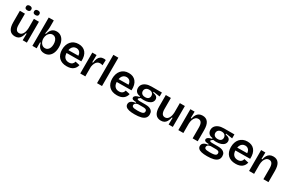

<svg xmlns="http://www.w3.org/2000/svg" viewBox="192 -2354 6264 4162"><g transform="rotate(30 3323.5 -273.5)"><path d="M242 13Q152 13 106.5 -48.5Q61 -110 61 -235V-523H188V-249Q188 -170 212 -131.5Q236 -93 286 -93Q315 -93 337 -107Q359 -121 375.5 -147.5Q392 -174 401 -210Q410 -246 412 -288V-523H538V-217V0H433L436 -167H419Q405 -104 382 -64Q359 -24 324.5 -5.5Q290 13 242 13ZM400 -610Q369 -610 351 -623.5Q333 -637 333 -668Q333 -698 351 -712Q369 -726 400 -726Q431 -726 448.5 -712Q466 -698 466 -668Q466 -636 448 -623Q430 -610 400 -610ZM196 -610Q166 -610 148 -623Q130 -636 130 -668Q130 -698 148 -712Q166 -726 196 -726Q226 -726 244.5 -712Q263 -698 263 -668Q263 -637 245 -623.5Q227 -610 196 -610Z M976 13Q927 13 890.5 -6.5Q854 -26 831.5 -62.5Q809 -99 799 -149H782L783 0H676V-255V-709H803V-542Q803 -517 800 -489Q797 -461 792 -431Q787 -401 781 -371H801Q814 -419 835.5 -456Q857 -493 892.5 -514Q928 -535 978 -535Q1043 -535 1090.5 -501Q1138 -467 1164 -405Q1190 -343 1190 -259Q1190 -177 1164.5 -116Q1139 -55 1091.5 -21Q1044 13 976 13ZM936 -91Q973 -91 1000.5 -112Q1028 -133 1043 -171Q1058 -209 1058 -260Q1058 -311 1043.5 -349Q1029 -387 1002.5 -409Q976 -431 937 -431Q911 -431 889.5 -420.5Q868 -410 851.5 -392.5Q835 -375 824 -354Q813 -333 807.5 -310.5Q802 -288 802 -268V-252Q802 -226 810.5 -198Q819 -170 835.5 -146Q852 -122 877 -106.5Q902 -91 936 -91Z M1538 13Q1474 13 1425 -5Q1376 -23 1342 -57.5Q1308 -92 1290.5 -141Q1273 -190 1273 -252Q1273 -314 1290 -366Q1307 -418 1340 -456Q1373 -494 1420.5 -515Q1468 -536 1529 -536Q1586 -536 1631 -517Q1676 -498 1707 -460.5Q1738 -423 1752.5 -367.5Q1767 -312 1763 -239L1354 -236V-309L1688 -313L1645 -272Q1651 -328 1636.5 -364Q1622 -400 1594 -418Q1566 -436 1530 -436Q1489 -436 1458 -414.5Q1427 -393 1410.5 -352.5Q1394 -312 1394 -254Q1394 -167 1432.5 -124.5Q1471 -82 1538 -82Q1568 -82 1588.5 -89.5Q1609 -97 1623 -109.5Q1637 -122 1645.5 -138Q1654 -154 1658 -172L1769 -148Q1761 -111 1743 -81.5Q1725 -52 1696.5 -30.5Q1668 -9 1629 2Q1590 13 1538 13Z M1874 0V-263V-523H1981L1978 -341H1996Q2005 -406 2024 -449Q2043 -492 2076.5 -513.5Q2110 -535 2160 -535Q2170 -535 2181.5 -533.5Q2193 -532 2208 -528L2203 -395Q2187 -401 2170 -404Q2153 -407 2139 -407Q2100 -407 2072 -386.5Q2044 -366 2026.5 -329Q2009 -292 2001 -241V0Z M2294 0V-709H2419V0Z M2794 13Q2730 13 2681 -5Q2632 -23 2598 -57.5Q2564 -92 2546.5 -141Q2529 -190 2529 -252Q2529 -314 2546 -366Q2563 -418 2596 -456Q2629 -494 2676.5 -515Q2724 -536 2785 -536Q2842 -536 2887 -517Q2932 -498 2963 -460.5Q2994 -423 3008.5 -367.5Q3023 -312 3019 -239L2610 -236V-309L2944 -313L2901 -272Q2907 -328 2892.5 -364Q2878 -400 2850 -418Q2822 -436 2786 -436Q2745 -436 2714 -414.5Q2683 -393 2666.5 -352.5Q2650 -312 2650 -254Q2650 -167 2688.5 -124.5Q2727 -82 2794 -82Q2824 -82 2844.5 -89.5Q2865 -97 2879 -109.5Q2893 -122 2901.5 -138Q2910 -154 2914 -172L3025 -148Q3017 -111 2999 -81.5Q2981 -52 2952.5 -30.5Q2924 -9 2885 2Q2846 13 2794 13Z M3333 179Q3248 179 3194 166Q3140 153 3114.5 127Q3089 101 3089 63Q3089 17 3125 -12Q3161 -41 3233 -49V-68Q3179 -67 3151 -79.5Q3123 -92 3123 -120Q3123 -148 3150.5 -168.5Q3178 -189 3242 -203V-222Q3181 -226 3147 -261.5Q3113 -297 3113 -354Q3113 -405 3141 -443.5Q3169 -482 3223 -504.5Q3277 -527 3355 -527H3614V-428L3450 -451V-431Q3512 -420 3541.5 -395Q3571 -370 3571 -327Q3571 -286 3545 -254.5Q3519 -223 3470 -205.5Q3421 -188 3351 -188Q3337 -188 3322 -189Q3307 -190 3276 -194Q3254 -179 3241.5 -167.5Q3229 -156 3229 -147Q3229 -138 3239 -133Q3249 -128 3264.5 -126Q3280 -124 3294 -124H3435Q3454 -124 3485.5 -121Q3517 -118 3548.5 -105Q3580 -92 3602 -64Q3624 -36 3624 15Q3624 72 3591.5 108.5Q3559 145 3494.5 162Q3430 179 3333 179ZM3344 77Q3407 77 3444 70Q3481 63 3496.5 47.5Q3512 32 3512 8Q3512 -13 3502 -25.5Q3492 -38 3476.5 -43Q3461 -48 3445 -49Q3429 -50 3418 -50H3295Q3248 -43 3228.5 -23.5Q3209 -4 3209 20Q3209 44 3225 56Q3241 68 3271 72.5Q3301 77 3344 77ZM3347 -258Q3400 -258 3426.5 -282.5Q3453 -307 3453 -346Q3453 -389 3426 -416Q3399 -443 3346 -443Q3295 -443 3266.5 -416.5Q3238 -390 3238 -348Q3238 -322 3250.5 -301.5Q3263 -281 3287.5 -269.5Q3312 -258 3347 -258Z M3895 13Q3805 13 3759.5 -48.5Q3714 -110 3714 -235V-523H3841V-249Q3841 -170 3865 -131.5Q3889 -93 3939 -93Q3968 -93 3990 -107Q4012 -121 4028.5 -147.5Q4045 -174 4054 -210Q4063 -246 4065 -288V-523H4191V-217V0H4086L4089 -167H4072Q4058 -104 4035 -64Q4012 -24 3977.5 -5.5Q3943 13 3895 13Z M4329 0V-317V-523H4435L4432 -360H4450Q4463 -419 4486.5 -458.5Q4510 -498 4546.5 -517Q4583 -536 4633 -536Q4722 -536 4768 -473Q4814 -410 4814 -279V0H4687V-266Q4687 -350 4662 -389.5Q4637 -429 4588 -429Q4545 -429 4516 -402.5Q4487 -376 4471.5 -331.5Q4456 -287 4455 -233V0Z M5148 179Q5063 179 5009 166Q4955 153 4929.5 127Q4904 101 4904 63Q4904 17 4940 -12Q4976 -41 5048 -49V-68Q4994 -67 4966 -79.5Q4938 -92 4938 -120Q4938 -148 4965.5 -168.5Q4993 -189 5057 -203V-222Q4996 -226 4962 -261.5Q4928 -297 4928 -354Q4928 -405 4956 -443.5Q4984 -482 5038 -504.5Q5092 -527 5170 -527H5429V-428L5265 -451V-431Q5327 -420 5356.5 -395Q5386 -370 5386 -327Q5386 -286 5360 -254.5Q5334 -223 5285 -205.5Q5236 -188 5166 -188Q5152 -188 5137 -189Q5122 -190 5091 -194Q5069 -179 5056.5 -167.5Q5044 -156 5044 -147Q5044 -138 5054 -133Q5064 -128 5079.5 -126Q5095 -124 5109 -124H5250Q5269 -124 5300.5 -121Q5332 -118 5363.5 -105Q5395 -92 5417 -64Q5439 -36 5439 15Q5439 72 5406.5 108.5Q5374 145 5309.5 162Q5245 179 5148 179ZM5159 77Q5222 77 5259 70Q5296 63 5311.5 47.5Q5327 32 5327 8Q5327 -13 5317 -25.5Q5307 -38 5291.5 -43Q5276 -48 5260 -49Q5244 -50 5233 -50H5110Q5063 -43 5043.5 -23.5Q5024 -4 5024 20Q5024 44 5040 56Q5056 68 5086 72.5Q5116 77 5159 77ZM5162 -258Q5215 -258 5241.5 -282.5Q5268 -307 5268 -346Q5268 -389 5241 -416Q5214 -443 5161 -443Q5110 -443 5081.5 -416.5Q5053 -390 5053 -348Q5053 -322 5065.5 -301.5Q5078 -281 5102.5 -269.5Q5127 -258 5162 -258Z M5764 13Q5700 13 5651 -5Q5602 -23 5568 -57.5Q5534 -92 5516.5 -141Q5499 -190 5499 -252Q5499 -314 5516 -366Q5533 -418 5566 -456Q5599 -494 5646.5 -515Q5694 -536 5755 -536Q5812 -536 5857 -517Q5902 -498 5933 -460.5Q5964 -423 5978.5 -367.5Q5993 -312 5989 -239L5580 -236V-309L5914 -313L5871 -272Q5877 -328 5862.5 -364Q5848 -400 5820 -418Q5792 -436 5756 -436Q5715 -436 5684 -414.5Q5653 -393 5636.5 -352.5Q5620 -312 5620 -254Q5620 -167 5658.5 -124.5Q5697 -82 5764 -82Q5794 -82 5814.5 -89.5Q5835 -97 5849 -109.5Q5863 -122 5871.5 -138Q5880 -154 5884 -172L5995 -148Q5987 -111 5969 -81.5Q5951 -52 5922.5 -30.5Q5894 -9 5855 2Q5816 13 5764 13Z M6100 0V-317V-523H6206L6203 -360H6221Q6234 -419 6257.5 -458.5Q6281 -498 6317.5 -517Q6354 -536 6404 -536Q6493 -536 6539 -473Q6585 -410 6585 -279V0H6458V-266Q6458 -350 6433 -389.5Q6408 -429 6359 -429Q6316 -429 6287 -402.5Q6258 -376 6242.5 -331.5Q6227 -287 6226 -233V0Z"/></g></svg>

Font: Bricolage Grotesque 18pt SemiBold
Style: Regular
Weight: 600
Version: Version 1.001;gftools[0.9.33.dev8+g029e19f]